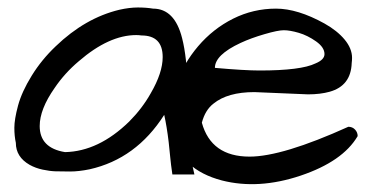

<svg xmlns="http://www.w3.org/2000/svg" viewBox="-20 -463 964 503"><path d="M410.2 -162.1Q336.9 -46.9 214.8 -19.5Q186.5 -13.7 163.6 -13.7Q140.6 -13.7 125.5 -14.2Q110.4 -14.6 91.8 -18.6Q73.2 -22.5 57.6 -31.2Q21.5 -51.8 21.5 -88.9Q17.6 -106.4 17.6 -128.4Q17.6 -150.4 27.3 -186.5Q37.1 -222.7 63 -264.6Q88.9 -306.6 126 -341.8Q203.1 -416 293 -437.5Q319.3 -443.4 341.3 -443.4Q363.3 -443.4 380.9 -440.4Q437.5 -440.4 457 -363.3Q469.7 -314.5 472.2 -227.1Q474.6 -139.6 477.1 -92.3Q479.5 -44.9 489.3 -5.9H431.6Q427.7 -32.2 425.8 -52.7Q423.8 -73.2 421.9 -90.8Q417 -131.8 410.2 -162.1ZM406.2 -313.5Q406.2 -370.1 350.6 -370.1Q343.8 -371.1 336.9 -371.1Q265.6 -371.1 186.5 -302.7Q149.4 -271.5 123 -232.4Q84 -176.8 84 -132.8Q84 -75.2 150.4 -64.5Q238.3 -66.4 318.4 -144.5Q352.5 -178.7 375 -218.8Q406.2 -272.5 406.2 -313.5ZM633.8 -52.7Q719.7 -52.7 892.6 -130.9Q903.3 -130.9 910.2 -123.5Q917 -116.2 917 -106.4Q877.9 -40 767.6 -2.9Q657.2 34.2 561.5 9.8Q453.1 -18.6 429.7 -112.3Q427.7 -130.9 427.7 -162.1Q427.7 -193.4 443.8 -244.6Q460 -295.9 499 -341.8Q538.1 -387.7 590.8 -414.1Q643.6 -440.4 703.1 -440.4Q759.8 -440.4 830.1 -401.4Q863.3 -382.8 882.8 -359.4Q902.3 -335.9 902.3 -311.5Q902.3 -304.7 901.4 -297.9Q899.4 -238.3 843.8 -222.7Q819.3 -215.8 787.1 -215.8L646.5 -221.7Q576.2 -221.7 539.1 -191.4Q517.6 -174.8 508.8 -141.6Q533.2 -52.7 633.8 -52.7ZM610.4 -350.6Q543 -319.3 543 -285.2Q621.1 -278.3 660.2 -278.3Q768.6 -278.3 806.6 -296.9Q830.1 -306.6 830.1 -321.3Q830.1 -338.9 808.1 -354.5Q786.1 -370.1 762.7 -377Q739.3 -383.8 723.6 -383.8Q708 -383.8 672.9 -373.5Q637.7 -363.3 610.4 -350.6Z"/></svg>

Font: Architects Daughter
Style: Regular
Weight: 400
Designer: Kimberly Geswein
Foundry: Kimberly Geswein
Version: Version 1.003 2010